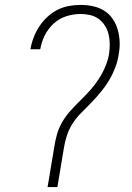

<svg xmlns="http://www.w3.org/2000/svg" viewBox="-20 -763 540 783"><path d="M174 0 201 -162Q205 -189 212.5 -215.5Q220 -242 234.5 -266.5Q249 -291 268.5 -312.5Q288 -334 309 -354.5Q330 -375 349 -396.5Q368 -418 383.5 -442Q399 -466 410 -492.5Q421 -519 425 -545Q428 -566 427.5 -586Q427 -606 422.5 -624.5Q418 -643 407.5 -659Q397 -675 382 -686Q367 -697 348 -701.5Q329 -706 309 -706Q280 -706 251 -697Q222 -688 199 -667Q176 -646 162.5 -618.5Q149 -591 144 -562H104Q108 -586 117 -609.5Q126 -633 139.5 -654Q153 -675 172 -693Q191 -711 213.5 -722.5Q236 -734 260.5 -738.5Q285 -743 309 -743Q335 -743 360 -737.5Q385 -732 405.5 -719Q426 -706 439.5 -686Q453 -666 460 -642Q467 -618 468 -592.5Q469 -567 464 -541Q460 -514 450 -487.5Q440 -461 425.5 -436.5Q411 -412 392.5 -389.5Q374 -367 354 -346Q334 -325 313 -304.5Q292 -284 276.5 -260Q261 -236 252.5 -209.5Q244 -183 240 -156L214 0Z"/></svg>

Font: Iosevka SS18 Extralight
Style: Italic
Weight: 200
Italic angle: -9°
Monospace: yes
Designer: Belleve Invis
Foundry: Belleve Invis
Version: Version 25.1.1; ttfautohint (v1.8.4)